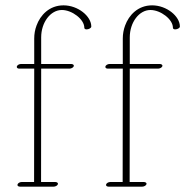

<svg xmlns="http://www.w3.org/2000/svg" viewBox="-20 -697 710 726"><path d="M548.8 -659.2C587.4 -659.2 633.8 -624 633.8 -592.3C633.8 -587.8 637.7 -585.9 642.5 -585.9C650.2 -585.9 660.2 -590.7 660.2 -596.7C660.2 -635.7 609.9 -676.8 555.2 -676.8C501.5 -676.8 467.3 -639.6 453.1 -600.6C447.3 -585 444.3 -568.4 444.3 -551.3V-455.1H394.5C387.7 -455.1 378.4 -450.7 378.4 -443.8C378.4 -439.9 382.3 -437.5 388.2 -437.5H444.3L443.8 -8.8H397C390.1 -8.8 383.3 -4.9 381.3 0C379.4 4.9 383.8 8.8 390.6 8.8H517.6C524.4 8.8 531.7 4.9 533.7 0C535.6 -4.9 530.8 -8.8 523.9 -8.8H470.2L470.7 -437.5H577.6C584.5 -437.5 591.8 -441.4 593.8 -446.3C595.7 -451.2 590.8 -455.1 584 -455.1H470.7V-555.7C470.7 -612.3 505.9 -659.2 548.8 -659.2ZM213.9 -659.2C252.4 -659.2 298.8 -624 298.8 -592.3C298.8 -587.8 302.7 -585.9 307.5 -585.9C315.2 -585.9 325.2 -590.7 325.2 -596.7C325.2 -635.7 274.9 -676.8 220.2 -676.8C166.5 -676.8 132.3 -639.6 118.2 -600.6C112.3 -585 109.4 -568.4 109.4 -551.3V-455.1H59.6C52.7 -455.1 43.5 -450.7 43.5 -443.8C43.5 -439.9 47.4 -437.5 53.2 -437.5H109.4L108.9 -8.8H62C55.2 -8.8 48.3 -4.9 46.4 0C44.4 4.9 48.8 8.8 55.7 8.8H182.6C189.5 8.8 196.8 4.9 198.7 0C200.7 -4.9 195.8 -8.8 189 -8.8H135.3L135.7 -437.5H242.7C249.5 -437.5 256.8 -441.4 258.8 -446.3C260.7 -451.2 255.9 -455.1 249 -455.1H135.7V-555.7C135.7 -612.3 170.9 -659.2 213.9 -659.2Z"/></svg>

Font: WireWyrm
Style: Light
Weight: 200
Version: Version 001.000